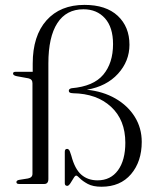

<svg xmlns="http://www.w3.org/2000/svg" viewBox="-20 -734 612 766"><path d="M545.5 -168Q545.5 -89.5 502.8 -39.2Q460 11 385 11Q351 11 330.2 -0.2Q309.5 -11.5 298.8 -22.5Q288 -33.5 284 -33.5Q279.5 -33.5 273.5 -23.2Q267.5 -13 260.8 -2.8Q254 7.5 248.5 7.5Q238.5 7.5 238.5 -3V-128.5Q238.5 -140 247.5 -140Q254.5 -140 258.5 -130.5L264.5 -113Q278.5 -59.5 304.5 -37Q330.5 -14.5 369 -14.5Q421.5 -14.5 450.8 -54.8Q480 -95 480 -164.5Q480 -255.5 423 -308Q366 -360.5 271.5 -362Q261 -362.5 257.8 -365Q254.5 -367.5 254.5 -372Q254.5 -379.5 265.5 -382Q353 -389.5 392 -436Q431 -482.5 431 -558Q431 -625 398.8 -661Q366.5 -697 313 -697Q244.5 -697 208.8 -641.8Q173 -586.5 173 -481V-20Q173 0 156.5 0H56Q45.5 0 45.5 -7.5Q45.5 -14.5 57 -16.5L91.5 -22Q109.5 -25.5 109.5 -40.5V-402Q109.5 -418 93.5 -421.5L47 -430Q32 -433 32 -440.5Q32 -447.5 42 -447.5H110.5V-480Q110.5 -591 165.5 -652.8Q220.5 -714.5 317 -714.5Q403 -714.5 449.8 -670.8Q496.5 -627 496.5 -555.5Q496.5 -490 450.8 -439.8Q405 -389.5 326.5 -376Q391 -369.5 440.5 -341Q490 -312.5 517.8 -267.8Q545.5 -223 545.5 -168Z"/></svg>

Font: Fraunces 72pt Light
Style: Regular
Weight: 300
Version: Version 1.000;[0bf87f6ff]